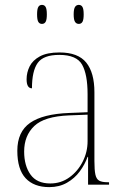

<svg xmlns="http://www.w3.org/2000/svg" viewBox="-20 -757 514 787"><path d="M182 10Q119 10 85 -26.5Q51 -63 51 -139Q51 -217 103.5 -253.5Q156 -290 264 -294L339 -297V-371Q339 -452 316.5 -492Q294 -532 223 -532Q158 -532 134.5 -499Q111 -466 111 -395Q89 -395 89 -432Q89 -460 101.5 -485Q114 -510 143.5 -526Q173 -542 224 -542Q300 -542 333.5 -500.5Q367 -459 367 -379V-97Q367 -60 371 -41.5Q375 -23 386.5 -16.5Q398 -10 422 -10H427V0H341V-114H339Q328 -83 307 -54.5Q286 -26 254.5 -8Q223 10 182 10ZM186 -5Q230 -5 264.5 -30Q299 -55 319 -94.5Q339 -134 339 -178V-287L263 -284Q162 -280 120.5 -240.5Q79 -201 79 -136Q79 -78 105 -41.5Q131 -5 186 -5ZM303 -659Q293 -659 287.5 -667.5Q282 -676 282 -698Q282 -720 287.5 -728.5Q293 -737 303 -737Q313 -737 318 -728.5Q323 -720 323 -698Q323 -676 318 -667.5Q313 -659 303 -659ZM152 -659Q142 -659 137 -667.5Q132 -676 132 -698Q132 -720 137 -728.5Q142 -737 152 -737Q162 -737 167 -728.5Q172 -720 172 -698Q172 -676 167 -667.5Q162 -659 152 -659Z"/></svg>

Font: Noto Serif Display SemiCondensed Thin
Style: Regular
Weight: 100
Width: 4
Designer: Monotype Design Team
Foundry: Monotype Imaging Inc.
Version: Version 2.009